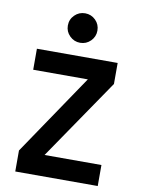

<svg xmlns="http://www.w3.org/2000/svg" viewBox="-100 -1001 786 1068"><g transform="rotate(10 293.0 -467.0)"><path d="M62.5 0V-118.7L371.1 -574.7H62.5V-693.4H518.6V-574.7L207 -118.7H528.3V0ZM293 -767.6Q258.8 -767.6 234.1 -792Q209.5 -816.4 209.5 -850.6Q209.5 -885.7 234.1 -909.9Q258.8 -934.1 293 -934.1Q327.6 -934.1 352.1 -909.9Q376.5 -885.7 376.5 -850.6Q376.5 -816.4 352.1 -792Q327.6 -767.6 293 -767.6Z"/></g></svg>

Font: Cascadia Mono PL
Style: Bold
Weight: 700
Monospace: yes
Designer: Aaron Bell
Foundry: Saja Typeworks
Version: Version 2404.023; ttfautohint (v1.8.4)